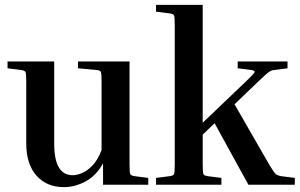

<svg xmlns="http://www.w3.org/2000/svg" viewBox="-20 -760 1234 790"><path d="M590 -28V0H404V-88Q376 -37 332 -13.5Q288 10 243 10Q172 10 130 -37.5Q88 -85 88 -170V-423Q88 -457 85 -463.5Q82 -470 66 -472L11 -479V-507H203V-171Q203 -102 222.5 -70.5Q242 -39 279 -39Q295 -39 316.5 -47.5Q338 -56 360 -78.5Q382 -101 398 -143V-423Q398 -457 395 -464Q392 -471 376 -472L301 -479V-507H513V-84Q513 -50 516 -43.5Q519 -37 535 -35Z M622 -712V-740H814V-255L990 -423Q1025 -456 1027.5 -463Q1030 -470 1013 -472L958 -479V-507H1163V-479L1108 -472Q1099 -471 1093 -468Q1087 -465 1076 -455.5Q1065 -446 1041 -423L945 -331L1087 -84Q1101 -61 1108 -51.5Q1115 -42 1121.5 -39.5Q1128 -37 1138 -35L1193 -28V0H1002L863 -253L814 -206V-84Q814 -50 817 -43.5Q820 -37 836 -35L891 -28V0H622V-28L677 -35Q693 -37 696 -43.5Q699 -50 699 -84V-656Q699 -690 696 -696.5Q693 -703 677 -705Z"/></svg>

Font: Inria Serif
Style: Bold
Weight: 700
Designer: Black Foundry Team
Foundry: Black Foundry
Version: Version 1.000; ttfautohint (v1.8.3)